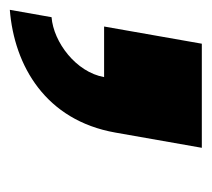

<svg xmlns="http://www.w3.org/2000/svg" viewBox="-58 -199 431 391"><g transform="rotate(90 157.5 -3.5)"><path d="M-18 192C96 183 207 119 232 -23L263 -199H51L16 0H119C109 57 48 103 -3 107Z"/></g></svg>

Font: Archivo Black
Style: Italic
Weight: 900
Italic angle: -10°
Designer: Hector Gatti
Foundry: Omnibus-Type
Version: Version 2.001